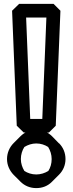

<svg xmlns="http://www.w3.org/2000/svg" viewBox="-20 -915 372 985"><path d="M166 -179C189 -179 210 -172 227 -161C238 -143 245 -122 245 -99C245 -76 239 -55 228 -38C210 -27 189 -20 166 -20C143 -20 122 -27 105 -38C94 -56 87 -77 87 -99C87 -122 94 -144 105 -161C123 -172 144 -179 166 -179ZM166 -249C135 -249 106 -237 85 -216L50 -181C29 -160 16 -131 16 -99C16 -68 29 -40 49 -19L85 17C106 38 134 50 166 50C198 50 225 39 246 18L247 17L283 -19C304 -40 316 -68 316 -99C316 -131 304 -159 283 -180H282L247 -216C226 -237 198 -249 166 -249ZM135 -305 114 -825H218L197 -305ZM66 -270 102 -235H231L266 -270L290 -860L255 -895H78L42 -860Z"/></svg>

Font: Hussar Press
Style: Bold
Weight: 700
Foundry: Cannot Into Space Fonts
Version: Version 1.43